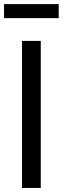

<svg xmlns="http://www.w3.org/2000/svg" viewBox="-21 -930 311 950"><path d="M180.7 -727.5H87.9V0H180.7ZM269.5 -909.7H-1V-840.3H269.5Z"/></svg>

Font: Raveo
Style: Regular
Weight: 400
Designer: Jakub Foglar, Rasmus Andersson (Inter)
Foundry: Jakubfoglar.com
Version: Version 1.100;Glyphs 3.2.3 (3260)